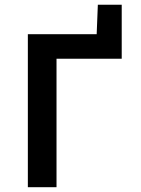

<svg xmlns="http://www.w3.org/2000/svg" viewBox="-20 -781 590 801"><path d="M388.2 -761.2H487.8V-536.1H215.8V0H96.2V-638.2H383.3Z"/></svg>

Font: Code New Roman
Style: Bold
Weight: 700
Monospace: yes
Designer: Sam Radian
Foundry: Code New Roman
Version: Version 1.508 October 19, 2014